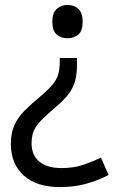

<svg xmlns="http://www.w3.org/2000/svg" viewBox="-20 -566 474 778"><path d="M292 -331V-304Q292 -267 284.5 -239Q277 -211 259 -186.5Q241 -162 208 -134Q170 -102 148 -79.5Q126 -57 117 -36Q108 -15 108 15Q108 63 139.5 89Q171 115 229 115Q279 115 317 102Q355 89 389 73L420 143Q380 164 331.5 178Q283 192 223 192Q128 192 76 145Q24 98 24 17Q24 -28 38.5 -59.5Q53 -91 79.5 -117.5Q106 -144 142 -174Q176 -203 193 -223.5Q210 -244 216 -265Q222 -286 222 -314V-331ZM315 -478Q315 -441 297.5 -426Q280 -411 253 -411Q228 -411 210 -426Q192 -441 192 -478Q192 -514 210 -530Q228 -546 253 -546Q280 -546 297.5 -530Q315 -514 315 -478Z"/></svg>

Font: Noto Sans Khmer
Style: Regular
Weight: 400
Designer: Danh Hong and the Monotype Design Team
Foundry: Monotype Imaging Inc.
Version: Version 2.003